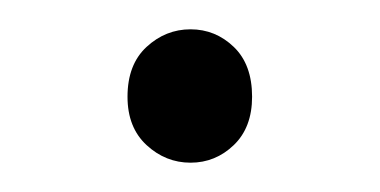

<svg xmlns="http://www.w3.org/2000/svg" viewBox="-20 -481 259 131"><path d="M110 -370Q93 -370 80 -382Q67 -394 67 -415Q67 -437 80 -449Q93 -461 110 -461Q127 -461 139.5 -449Q152 -437 152 -415Q152 -394 139.5 -382Q127 -370 110 -370Z"/></svg>

Font: CV Source Sans Light
Style: Regular
Weight: 300
Designer: Paul D. Hunt
Foundry: Adobe Systems Incorporated
Version: Version 3.001